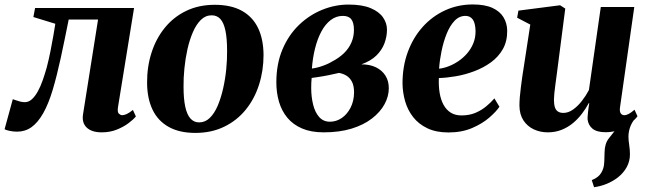

<svg xmlns="http://www.w3.org/2000/svg" viewBox="-54 -568 2832 840"><path d="M462 -98Q459 -77 466.2 -70.5Q473.5 -64 480.5 -64Q489 -64 500.5 -69.2Q512 -74.5 527.5 -87L540.5 -58.5Q529.5 -45 507.8 -28.8Q486 -12.5 456.5 -0.8Q427 11 391 11Q347 11 325 -10.2Q303 -31.5 309.5 -69.5L375 -482.5H246.5Q228.5 -392 211.8 -314.5Q195 -237 176.8 -175.8Q158.5 -114.5 135.5 -73.5Q112 -32 84.2 -12Q56.5 8 21 8Q3.5 8 -12.2 4.5Q-28 1 -34 -2.5L2 -134Q7.5 -132.5 16 -129.2Q24.5 -126 34.8 -123.5Q45 -121 54.5 -121Q71.5 -121 85.5 -133.8Q99.5 -146.5 111.5 -168.2Q123.5 -190 133 -217.2Q142.5 -244.5 150.5 -273Q160 -309.5 167.2 -346.2Q174.5 -383 179.8 -414Q185 -445 188 -464L92 -493.5L99.5 -533H532.5Z M885.5 -547Q956.5 -547 1003.8 -521Q1051 -495 1074.8 -446Q1098.5 -397 1099 -327.5Q1099 -259 1079.2 -197.2Q1059.5 -135.5 1021.2 -88.2Q983 -41 927.2 -13.8Q871.5 13.5 800.5 13.5Q731 13.5 684 -12.8Q637 -39 613.5 -88Q590 -137 589.5 -205Q589 -275.5 608.8 -337.2Q628.5 -399 666.8 -446.2Q705 -493.5 760.2 -520.2Q815.5 -547 885.5 -547ZM872 -501Q845 -501 824.8 -481Q804.5 -461 790 -427.5Q775.5 -394 766.2 -353Q757 -312 752.8 -269.2Q748.5 -226.5 749 -188.5Q749 -135.5 756.5 -101Q764 -66.5 779.2 -49.5Q794.5 -32.5 817 -32.5Q844 -32.5 864.2 -52.5Q884.5 -72.5 898.8 -106.2Q913 -140 922.2 -181Q931.5 -222 935.8 -265Q940 -308 939.5 -346Q939.5 -400 932.2 -434.2Q925 -468.5 910.2 -484.8Q895.5 -501 872 -501Z M1362.5 11Q1307 11 1267.8 -5.8Q1228.5 -22.5 1203.5 -52.5Q1178.5 -82.5 1166.8 -122.2Q1155 -162 1155 -207.5Q1155 -288.5 1181.8 -351.8Q1208.5 -415 1254 -458.8Q1299.5 -502.5 1355.8 -525.2Q1412 -548 1471 -548Q1531 -548 1568 -532.2Q1605 -516.5 1622 -491.5Q1639 -466.5 1639 -438.5Q1639 -408 1628 -378.5Q1617 -349 1592.5 -325Q1568 -301 1527 -286.5Q1564 -286.5 1590.8 -273.5Q1617.5 -260.5 1632.2 -237.2Q1647 -214 1647 -182.5Q1647 -146 1628.2 -111.8Q1609.5 -77.5 1573.2 -49.5Q1537 -21.5 1484 -5.2Q1431 11 1362.5 11ZM1389.5 -35.5Q1417 -35.5 1440.8 -51.5Q1464.5 -67.5 1479.5 -96.5Q1494.5 -125.5 1495 -163Q1495 -192.5 1486 -210Q1477 -227.5 1462 -236.8Q1447 -246 1429 -249Q1419.5 -247 1408.5 -244.5Q1397.5 -242 1385.8 -239.5Q1374 -237 1362 -235Q1349.5 -233 1336.5 -230.8Q1323.5 -228.5 1309.5 -227Q1308.5 -217.5 1308 -206Q1307.5 -194.5 1307.5 -183.5Q1307.5 -144.5 1315.8 -110.8Q1324 -77 1342.2 -56.2Q1360.5 -35.5 1389.5 -35.5ZM1310.5 -268Q1328 -270.5 1343.8 -275.2Q1359.5 -280 1373.2 -285.8Q1387 -291.5 1397.5 -298Q1429.5 -314.5 1451 -335.5Q1472.5 -356.5 1483.5 -382.2Q1494.5 -408 1494.5 -437Q1494.5 -468.5 1483 -483.5Q1471.5 -498.5 1446 -498.5Q1416.5 -498.5 1392.8 -480.2Q1369 -462 1352 -430.2Q1335 -398.5 1324.5 -356.8Q1314 -315 1310.5 -268Z M2131 -101Q2117.5 -80.5 2087.2 -54Q2057 -27.5 2011.8 -8Q1966.5 11.5 1908 11.5Q1854 11.5 1815.8 -6.8Q1777.5 -25 1753.5 -55.8Q1729.5 -86.5 1718.5 -124.8Q1707.5 -163 1707 -203.5Q1707 -277.5 1730 -340.2Q1753 -403 1794.8 -449.8Q1836.5 -496.5 1892.8 -522.5Q1949 -548.5 2014.5 -548.5Q2067.5 -548.5 2100.2 -533.5Q2133 -518.5 2148.8 -492.5Q2164.5 -466.5 2165 -434Q2165.5 -387.5 2146 -353.2Q2126.5 -319 2093.8 -295.2Q2061 -271.5 2021.2 -256.5Q1981.5 -241.5 1941 -234.5Q1900.5 -227.5 1866 -226.5Q1864.5 -191 1869.5 -161.2Q1874.5 -131.5 1886.5 -109.5Q1898.5 -87.5 1918 -75.2Q1937.5 -63 1965 -63Q1999 -63 2025.8 -74.2Q2052.5 -85.5 2073.2 -102.8Q2094 -120 2109 -137.5ZM1982.5 -498.5Q1955 -498.5 1934.5 -476.8Q1914 -455 1900 -420Q1886 -385 1877.8 -344.8Q1869.5 -304.5 1867 -267.5Q1886.5 -269.5 1908.8 -278Q1931 -286.5 1952 -300.8Q1973 -315 1990 -334.8Q2007 -354.5 2017 -379.2Q2027 -404 2026.5 -433.5Q2025.5 -468 2014 -483.2Q2002.5 -498.5 1982.5 -498.5Z M2545 251 2535 220Q2557 211 2568 199Q2579 187 2584.5 170.5Q2589.5 156 2589.8 137.2Q2590 118.5 2591 98.5Q2591.5 60 2609.8 37.2Q2628 14.5 2643 -5L2724 -49Q2709.5 -31 2702.5 -11Q2695.5 9 2695.5 30.5Q2695.5 45.5 2698.8 66.5Q2702 87.5 2702 107.5Q2702 137.5 2688 163Q2674 188.5 2649.5 208Q2627.5 225 2601 236Q2574.5 247 2545 251ZM2342.5 11Q2309.5 11 2281.5 -2Q2253.5 -15 2236.2 -41Q2219 -67 2218.5 -106Q2218.5 -122.5 2220.2 -143.5Q2222 -164.5 2225 -187.8Q2228 -211 2231.2 -234.2Q2234.5 -257.5 2238 -278L2266 -460.5L2208.5 -490.5L2214 -521.5L2396.5 -545L2419 -530.5L2387.5 -286.5Q2385 -265.5 2381.8 -242.5Q2378.5 -219.5 2375.8 -198Q2373 -176.5 2371.2 -159.5Q2369.5 -142.5 2369.5 -132.5Q2369.5 -112 2373.5 -99.2Q2377.5 -86.5 2386.8 -80.2Q2396 -74 2411 -74Q2432.5 -74 2453.2 -88.8Q2474 -103.5 2492 -126.8Q2510 -150 2522.5 -174L2574.5 -537.5H2721L2658.5 -98Q2656 -80 2661.8 -72Q2667.5 -64 2677 -64Q2686 -64 2696.5 -69.5Q2707 -75 2722 -88L2735 -59.5Q2726 -46.5 2706 -30Q2686 -13.5 2658 -1.5Q2630 10.5 2596 10.5Q2557 10.5 2538 -5.2Q2519 -21 2516.5 -47.5Q2516.5 -51.5 2517 -59.2Q2517.5 -67 2518.5 -76.8Q2519.5 -86.5 2521 -97Q2522.5 -107.5 2524 -116.5L2522 -117Q2509.5 -93.5 2492.2 -70.8Q2475 -48 2452.8 -29.5Q2430.5 -11 2403 0Q2375.5 11 2342.5 11Z"/></svg>

Font: Merriweather 72pt ExtraBold
Style: Italic
Weight: 800
Italic angle: -7.8°
Version: Version 2.101